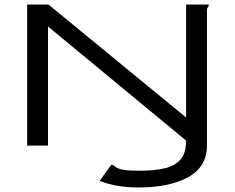

<svg xmlns="http://www.w3.org/2000/svg" viewBox="-20 -643 1040 848"><path d="M802 -623H902Q902 -613 898 -610.5Q894 -608 894 -596V0Q894 93 812 139Q730 185 590 185Q544 185 501.5 178Q459 171 420 156L472 84Q482 86 486 90.5Q490 95 499 99.5Q508 104 529.5 107.5Q551 111 596 111Q658 111 704.5 101Q751 91 776.5 62.5Q802 34 802 -22L192 -526V0H100V-623H194L802 -124Z"/></svg>

Font: Inconsolata UltraExpanded
Style: Regular
Weight: 400
Width: 9
Monospace: yes
Designer: Raph Levien, Cyreal, Brenton Simpson
Foundry: Raph Levien, Cyreal, Google
Version: Version 3.000; ttfautohint (v1.8.2.53-6de2)